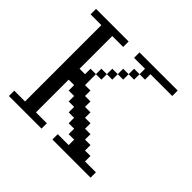

<svg xmlns="http://www.w3.org/2000/svg" viewBox="-109 -499 608 608"><g transform="rotate(45 195.0 -195.0)"><path d="M146 -243.7V-268.1H170.4V-243.7ZM170.4 -268.1V-292.5H194.8V-268.1ZM194.8 -292.5V-316.9H219.2V-292.5ZM219.2 -316.9V-341.3H243.7V-316.9ZM0 0V-23.9H48.3V-365.7H0V-390.1H146V-365.7H97.2V-219.2H121.6V-243.7H146V-194.8H170.4V-170.4H194.8V-146H219.2V-121.6H243.7V-97.2H268.1V-72.8H292.5V-48.3H316.9V-23.9H365.7V0H194.8V-23.9H243.7V-48.3H219.2V-72.8H194.8V-97.2H170.4V-121.6H146V-146H121.6V-170.4H97.2V-23.9H146V0ZM243.7 -341.3V-365.7H194.8V-390.1H365.7V-365.7H268.1V-341.3Z"/></g></svg>

Font: FS Mondwest Regular
Style: Regular
Weight: 400
Designer: NZWStudios2024
Foundry: https://fontstruct.com
Version: Version 1.0